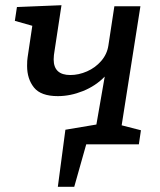

<svg xmlns="http://www.w3.org/2000/svg" viewBox="-20 -554 614 737"><path d="M521 -54 513 0H311L265 163H202L231 -56L350 -76L382 -260Q347 -224 298.5 -204.5Q250 -185 202 -185Q137 -185 110.5 -218Q84 -251 84 -301Q84 -323 86 -334L104 -455L37 -474L45 -527L216 -534L190 -363Q186 -341 186 -326Q186 -266 250 -266Q282 -266 314 -280Q346 -294 368.5 -320Q391 -346 396 -379L419 -530H519L447 -73Z"/></svg>

Font: Bitter Pro Medium
Style: Italic
Weight: 500
Italic angle: -9°
Designer: Sol Matas, and Bitter project Authors
Foundry: Sol Matas
Version: Version 1.010